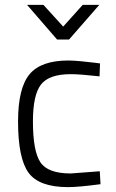

<svg xmlns="http://www.w3.org/2000/svg" viewBox="-20 -757 477 787"><path d="M260 -509Q279 -509 311.5 -506Q344 -503 367 -500L390 -497L388 -444Q308 -453 270 -453Q181 -453 148 -410.5Q115 -368 115 -259Q115 -138 145.5 -92Q176 -46 270 -46L389 -55L392 -2Q302 10 259 10Q140 10 97 -49Q54 -108 54 -259Q54 -396 101 -452.5Q148 -509 260 -509ZM214 -595 91 -737H158L239 -648L319 -737H387L263 -595Z"/></svg>

Font: TitilliumText22L Lt
Style: Thin
Weight: 300
Designer: Campivisivi
Foundry: Campivisivi
Version: 1.000